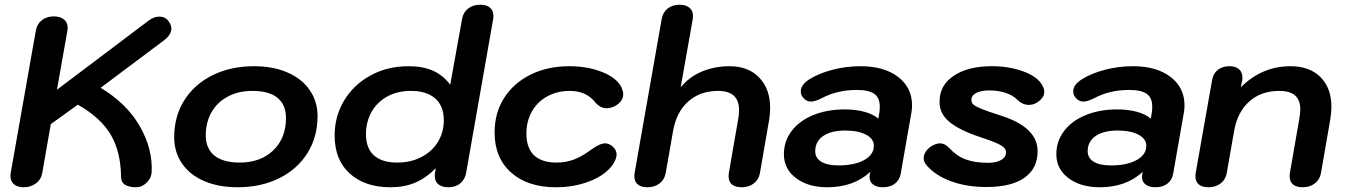

<svg xmlns="http://www.w3.org/2000/svg" viewBox="-20 -779 5666 809"><path d="M490 -34Q489 -138 447.5 -210Q406 -282 308 -338L194 -256L158 -50Q153 -22 131 -6Q109 10 80 10Q54 10 39 -2.5Q24 -15 24 -37Q24 -45 25 -50L131 -650Q136 -678 156.5 -694Q177 -710 207 -710Q233 -710 249 -697.5Q265 -685 265 -662Q265 -654 264 -650L220 -401L606 -692Q628 -709 652 -709Q676 -709 690 -690Q702 -674 702 -658Q702 -633 671 -609L404 -409Q513 -344 568.5 -248Q624 -152 619 -54Q618 -29 598 -9.5Q578 10 553 10Q524 10 507 -0.5Q490 -11 490 -34Z M714 -201Q714 -289 756.5 -356.5Q799 -424 875.5 -462Q952 -500 1050 -500Q1130 -500 1190.5 -474Q1251 -448 1284.5 -400Q1318 -352 1318 -290Q1318 -202 1275.5 -134Q1233 -66 1156.5 -28Q1080 10 981 10Q901 10 840.5 -16Q780 -42 747 -90Q714 -138 714 -201ZM1185 -282Q1185 -338 1149 -367Q1113 -396 1043 -396Q985 -396 940.5 -372.5Q896 -349 871.5 -306.5Q847 -264 847 -209Q847 -153 883.5 -123.5Q920 -94 990 -94Q1078 -94 1131.5 -145.5Q1185 -197 1185 -282Z M1390 -208Q1390 -289 1430 -355.5Q1470 -422 1541 -461Q1612 -500 1702 -500Q1762 -500 1804.5 -481Q1847 -462 1877 -422L1927 -699Q1932 -727 1952.5 -743Q1973 -759 2004 -759Q2031 -759 2045 -746.5Q2059 -734 2059 -712Q2059 -703 2058 -699L1944 -50Q1939 -23 1919.5 -6.5Q1900 10 1869 10Q1842 10 1827 -2.5Q1812 -15 1812 -38Q1812 -46 1813 -50L1816 -70Q1774 -28 1728.5 -9Q1683 10 1625 10Q1518 10 1454 -47.5Q1390 -105 1390 -208ZM1850 -272Q1850 -333 1813.5 -364.5Q1777 -396 1712 -396Q1653 -396 1610 -371.5Q1567 -347 1544.5 -305.5Q1522 -264 1522 -214Q1522 -154 1556 -124Q1590 -94 1653 -94Q1711 -94 1756 -117.5Q1801 -141 1825.5 -181.5Q1850 -222 1850 -272Z M2064 -221Q2064 -303 2104 -366Q2144 -429 2215.5 -464.5Q2287 -500 2378 -500Q2457 -500 2518.5 -475Q2580 -450 2599 -410Q2606 -393 2606 -383Q2606 -351 2571 -332Q2553 -323 2536 -323Q2509 -323 2488 -348Q2450 -396 2381 -396Q2328 -396 2286 -373Q2244 -350 2221 -309Q2198 -268 2198 -216Q2198 -156 2230 -125Q2262 -94 2325 -94Q2364 -94 2397.5 -106.5Q2431 -119 2469 -147Q2507 -175 2530 -175Q2545 -175 2560 -163Q2578 -148 2578 -128Q2578 -109 2561 -84Q2530 -41 2465 -15.5Q2400 10 2323 10Q2203 10 2133.5 -52Q2064 -114 2064 -221Z M2653 -36Q2653 -45 2654 -50L2768 -699Q2773 -727 2793 -743Q2813 -759 2844 -759Q2870 -759 2885 -746.5Q2900 -734 2900 -712Q2900 -704 2899 -699L2848 -411Q2885 -456 2938.5 -478Q2992 -500 3054 -500Q3133 -500 3179 -452Q3225 -404 3225 -325Q3225 -298 3221 -275L3182 -50Q3177 -22 3156 -6Q3135 10 3105 10Q3078 10 3064 -2Q3050 -14 3050 -36Q3050 -45 3051 -50L3090 -275Q3094 -295 3094 -315Q3094 -396 3006 -396Q2930 -396 2880 -351.5Q2830 -307 2816 -227L2785 -50Q2780 -22 2759 -6Q2738 10 2708 10Q2681 10 2667 -2Q2653 -14 2653 -36Z M3283 -129Q3283 -184 3315.5 -227Q3348 -270 3406.5 -294Q3465 -318 3540 -318Q3585 -318 3622 -308Q3659 -298 3681 -279L3685 -303Q3687 -313 3687 -330Q3687 -367 3664 -383.5Q3641 -400 3590 -400Q3507 -400 3442 -365Q3414 -351 3397 -351Q3380 -351 3367 -364Q3354 -377 3354 -394Q3354 -421 3389 -444Q3430 -470 3487.5 -485Q3545 -500 3606 -500Q3705 -500 3764 -455Q3823 -410 3823 -335Q3823 -320 3820 -303L3775 -46Q3770 -20 3750.5 -5Q3731 10 3700 10Q3674 10 3659 -1.5Q3644 -13 3644 -33Q3644 -40 3645 -44L3647 -55Q3577 10 3466 10Q3385 10 3334 -28.5Q3283 -67 3283 -129ZM3662 -165Q3662 -194 3629 -211.5Q3596 -229 3541 -229Q3482 -229 3448.5 -206Q3415 -183 3415 -142Q3415 -113 3440.5 -97.5Q3466 -82 3513 -82Q3580 -82 3621 -104.5Q3662 -127 3662 -165Z M3883 -84Q3872 -98 3872 -113Q3872 -127 3881 -140.5Q3890 -154 3906 -164Q3925 -175 3941 -175Q3961 -175 3979 -156Q4010 -122 4048.5 -107.5Q4087 -93 4144 -93Q4178 -93 4198.5 -105Q4219 -117 4219 -137Q4219 -154 4197 -167Q4175 -180 4114 -200Q4020 -231 3978.5 -267Q3937 -303 3939 -352Q3939 -420 3999 -460Q4059 -500 4159 -500Q4234 -500 4293.5 -477.5Q4353 -455 4372 -419Q4380 -405 4380 -392Q4380 -366 4348 -346Q4332 -337 4315 -337Q4288 -337 4265 -360Q4247 -378 4216.5 -388Q4186 -398 4149 -398Q4114 -398 4093.5 -387.5Q4073 -377 4073 -358Q4073 -346 4082 -338Q4091 -330 4116 -320Q4141 -310 4200 -291Q4352 -242 4352 -142Q4352 -69 4296.5 -30Q4241 9 4136 9Q4053 9 3986.5 -15.5Q3920 -40 3883 -84Z M4431 -129Q4431 -184 4463.5 -227Q4496 -270 4554.5 -294Q4613 -318 4688 -318Q4733 -318 4770 -308Q4807 -298 4829 -279L4833 -303Q4835 -313 4835 -330Q4835 -367 4812 -383.5Q4789 -400 4738 -400Q4655 -400 4590 -365Q4562 -351 4545 -351Q4528 -351 4515 -364Q4502 -377 4502 -394Q4502 -421 4537 -444Q4578 -470 4635.5 -485Q4693 -500 4754 -500Q4853 -500 4912 -455Q4971 -410 4971 -335Q4971 -320 4968 -303L4923 -46Q4918 -20 4898.5 -5Q4879 10 4848 10Q4822 10 4807 -1.5Q4792 -13 4792 -33Q4792 -40 4793 -44L4795 -55Q4725 10 4614 10Q4533 10 4482 -28.5Q4431 -67 4431 -129ZM4810 -165Q4810 -194 4777 -211.5Q4744 -229 4689 -229Q4630 -229 4596.5 -206Q4563 -183 4563 -142Q4563 -113 4588.5 -97.5Q4614 -82 4661 -82Q4728 -82 4769 -104.5Q4810 -127 4810 -165Z M5017 -36Q5017 -45 5018 -50L5087 -440Q5091 -468 5110.5 -484Q5130 -500 5160 -500Q5186 -500 5200.5 -487.5Q5215 -475 5215 -452Q5215 -444 5214 -440L5208 -411Q5297 -500 5418 -500Q5498 -500 5544 -454Q5590 -408 5590 -329Q5590 -307 5585 -275L5546 -50Q5541 -22 5520 -6Q5499 10 5469 10Q5442 10 5428 -2Q5414 -14 5414 -36Q5414 -45 5415 -50L5454 -275Q5459 -302 5459 -317Q5459 -357 5437 -376.5Q5415 -396 5370 -396Q5294 -396 5244 -351.5Q5194 -307 5180 -227L5149 -50Q5144 -22 5123 -6Q5102 10 5072 10Q5045 10 5031 -2Q5017 -14 5017 -36Z"/></svg>

Font: Kodchasan
Style: Bold Italic
Weight: 700
Italic angle: -10°
Version: Version 1.000; ttfautohint (v1.6)